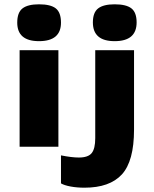

<svg xmlns="http://www.w3.org/2000/svg" viewBox="-20 -681 714 891"><path d="M60 -576Q60 -623 84.5 -642Q109 -661 161 -661Q215 -661 239 -642Q263 -623 263 -576Q263 -490 161 -490Q60 -490 60 -576ZM71 -448H251V0H71ZM411 -577Q411 -623 435.5 -642Q460 -661 512 -661Q566 -661 590 -642Q614 -623 614 -577Q614 -490 512 -490Q411 -490 411 -577ZM263 170V40Q313 50 346 50Q389 50 405.5 29.5Q422 9 422 -40V-448H602V-80Q602 67 545.5 128.5Q489 190 372 190Q337 190 307.5 184.5Q278 179 263 170Z"/></svg>

Font: Dashboard
Style: Regular
Weight: 400
Designer: jaiki
Version: Version 1.000